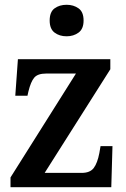

<svg xmlns="http://www.w3.org/2000/svg" viewBox="-20 -784 526 804"><path d="M24 0V-41L298 -476H173Q138 -476 123.5 -459Q109 -442 99 -401L95 -383H44L55 -536H442V-494L167 -60H322Q357 -60 372.5 -80.5Q388 -101 396 -143L401 -172H451L446 0ZM259 -632Q229 -632 208.5 -647.5Q188 -663 188 -698Q188 -734 208.5 -749Q229 -764 259 -764Q288 -764 309 -749Q330 -734 330 -698Q330 -663 309 -647.5Q288 -632 259 -632Z"/></svg>

Font: Noto Serif Hebrew SemiCondensed SemiBold
Style: Regular
Weight: 600
Width: 4
Designer: Monotype Design Team
Foundry: Monotype Imaging Inc.
Version: Version 2.004; ttfautohint (v1.8.4.7-5d5b)